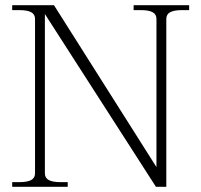

<svg xmlns="http://www.w3.org/2000/svg" viewBox="-20 -720 776 740"><path d="M27 -18H55Q85 -18 100 -26Q115 -34 115 -52V-647Q115 -665 100 -673Q85 -681 55 -681H27V-700H188L583 -76V-647Q583 -665 568 -673Q553 -681 523 -681H495V-700H709V-681H681Q651 -681 636 -673Q621 -665 621 -647V0H581L153 -666V-52Q153 -34 168 -26Q183 -18 213 -18H241V0H27Z"/></svg>

Font: Taviraj ExtraLight
Style: Regular
Weight: 200
Designer: Katatrad Team
Foundry: CadsonDemak
Version: Version 1.030